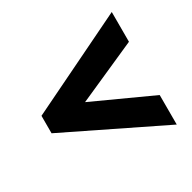

<svg xmlns="http://www.w3.org/2000/svg" viewBox="-116 -717 715 715"><g transform="rotate(-30 241.5 -359.0)"><path d="M449 -244 195 -360 449 -473V-601L29 -397V-322L449 -117Z"/></g></svg>

Font: Noto Sans UI Condensed ExtraBold
Style: Italic
Weight: 800
Width: 3
Designer: Monotype Design Team
Foundry: Monotype Imaging Inc.
Version: 1.001